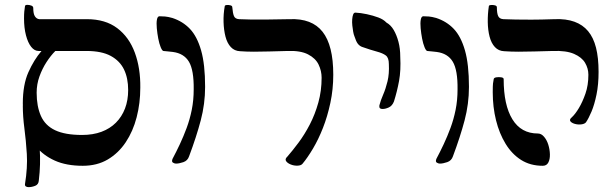

<svg xmlns="http://www.w3.org/2000/svg" viewBox="-20 -671 2530 791"><path d="M123 -259Q124 -230 131.5 -177Q139 -124 143.5 -59.5Q148 5 140 72Q139 89 125 94.5Q111 100 98 100Q91 100 86.5 97Q82 94 83 87Q94 19 90.5 -37Q87 -93 80.5 -142Q74 -191 74 -236ZM321 12Q253 12 205.5 -9.5Q158 -31 129 -67Q100 -103 87 -149Q74 -195 74 -245Q74 -322 97 -373.5Q120 -425 151 -461H139Q122 -461 108.5 -478Q95 -495 87 -525.5Q79 -556 79 -595Q79 -612 80 -623Q81 -634 83 -646Q84 -651 92.5 -651Q101 -651 109 -648Q117 -645 117 -638Q117 -614 124 -603.5Q131 -593 142 -592Q191 -592 241.5 -592Q292 -592 338 -592Q414 -592 463 -555Q512 -518 535.5 -454Q559 -390 558 -310Q558 -246 543 -188Q528 -130 498 -85Q468 -40 424 -14Q380 12 321 12ZM318 -115Q363 -115 398 -128Q433 -141 457.5 -165.5Q482 -190 495 -224Q508 -258 508 -300Q508 -349 491 -384.5Q474 -420 436.5 -440.5Q399 -461 336 -461H208Q189 -442 171.5 -415Q154 -388 142.5 -356Q131 -324 131 -289Q131 -233 148.5 -193.5Q166 -154 207 -134.5Q248 -115 318 -115Z M705 3Q699 3 692.5 -1Q686 -5 691 -17Q706 -45 721 -77Q736 -109 749 -144Q762 -179 770 -218.5Q778 -258 778 -303Q779 -382 758.5 -416.5Q738 -451 692 -457Q683 -458 673.5 -459Q664 -460 653 -461Q648 -462 642 -476.5Q636 -491 632 -512Q628 -533 626 -554.5Q624 -576 626.5 -590Q629 -604 637 -604Q648 -604 660 -603Q672 -602 690 -597Q733 -583 762.5 -552Q792 -521 808.5 -463.5Q825 -406 825 -313Q825 -243 807 -175Q789 -107 759 -27Q753 -9 735.5 -3Q718 3 705 3Z M906 -646Q907 -650 914.5 -650.5Q922 -651 929.5 -649Q937 -647 937 -641Q939 -616 944 -604.5Q949 -593 965 -592Q990 -591 1015 -590.5Q1040 -590 1077.5 -590.5Q1115 -591 1173 -592Q1219 -594 1253 -581Q1287 -568 1309 -540Q1331 -512 1342 -468Q1353 -424 1353 -363Q1353 -303 1341 -247Q1329 -191 1310.5 -144Q1292 -97 1269.5 -59Q1247 -21 1226 4Q1220 11 1205.5 11.5Q1191 12 1177.5 6.5Q1164 1 1158.5 -7.5Q1153 -16 1164 -26Q1185 -50 1210 -83.5Q1235 -117 1256.5 -158.5Q1278 -200 1291.5 -248.5Q1305 -297 1305 -351Q1305 -379 1292.5 -405Q1280 -431 1249 -447Q1218 -463 1165 -461Q1124 -460 1090 -459Q1056 -458 1026 -458Q996 -458 969 -460Q946 -461 931 -477Q916 -493 909 -520Q902 -547 901 -580Q900 -613 906 -646Z M1556 -222Q1550 -222 1546 -224.5Q1542 -227 1543 -237Q1548 -257 1558.5 -281Q1569 -305 1576.5 -336Q1584 -367 1582 -407Q1582 -433 1569.5 -442.5Q1557 -452 1532.5 -458.5Q1508 -465 1471 -478Q1461 -482 1454 -491Q1447 -500 1440 -522Q1437 -529 1435 -540.5Q1433 -552 1431.5 -565.5Q1430 -579 1431 -591.5Q1432 -604 1435 -611.5Q1438 -619 1444 -619Q1466 -618 1491.5 -612.5Q1517 -607 1538.5 -599Q1560 -591 1572 -578Q1590 -568 1602 -547.5Q1614 -527 1621.5 -499Q1629 -471 1629 -437Q1632 -381 1624 -337.5Q1616 -294 1603 -253Q1596 -235 1582 -228.5Q1568 -222 1556 -222Z M1792 3Q1786 3 1779.5 -1Q1773 -5 1778 -17Q1793 -45 1808 -77Q1823 -109 1836 -144Q1849 -179 1857 -218.5Q1865 -258 1865 -303Q1866 -382 1845.5 -416.5Q1825 -451 1779 -457Q1770 -458 1760.5 -459Q1751 -460 1740 -461Q1735 -462 1729 -476.5Q1723 -491 1719 -512Q1715 -533 1713 -554.5Q1711 -576 1713.5 -590Q1716 -604 1724 -604Q1735 -604 1747 -603Q1759 -602 1777 -597Q1820 -583 1849.5 -552Q1879 -521 1895.5 -463.5Q1912 -406 1912 -313Q1912 -243 1894 -175Q1876 -107 1846 -27Q1840 -9 1822.5 -3Q1805 3 1792 3Z M2394 -167Q2388 -160 2374 -158.5Q2360 -157 2347 -161Q2334 -165 2329.5 -172Q2325 -179 2336 -188Q2350 -201 2365 -226Q2380 -251 2392 -285.5Q2404 -320 2404 -363Q2404 -389 2390.5 -412Q2377 -435 2345 -449Q2313 -463 2257 -461Q2216 -460 2181.5 -459Q2147 -458 2116.5 -458Q2086 -458 2057 -460Q2034 -461 2019 -477Q2004 -493 1997 -520Q1990 -547 1989.5 -580Q1989 -613 1994 -646Q1995 -650 2003 -650.5Q2011 -651 2019 -649Q2027 -647 2027 -641Q2027 -616 2032.5 -604.5Q2038 -593 2054 -592Q2079 -591 2105 -590.5Q2131 -590 2168.5 -590Q2206 -590 2265 -592Q2312 -594 2346.5 -581.5Q2381 -569 2403 -542.5Q2425 -516 2435.5 -474.5Q2446 -433 2446 -375Q2446 -323 2437.5 -281.5Q2429 -240 2417 -211.5Q2405 -183 2394 -167ZM2216 12Q2165 12 2127 -12Q2089 -36 2063 -78.5Q2037 -121 2023.5 -175.5Q2010 -230 2010 -291Q2010 -317 2011 -326.5Q2012 -336 2014 -345Q2015 -351 2025 -352.5Q2035 -354 2045 -352.5Q2055 -351 2055 -345Q2055 -238 2091 -179.5Q2127 -121 2196 -121Q2210 -121 2221.5 -107.5Q2233 -94 2239 -74.5Q2245 -55 2245.5 -35Q2246 -15 2239 -1.5Q2232 12 2216 12Z"/></svg>

Font: Noto Rashi Hebrew Medium
Style: Regular
Weight: 500
Version: Version 1.006